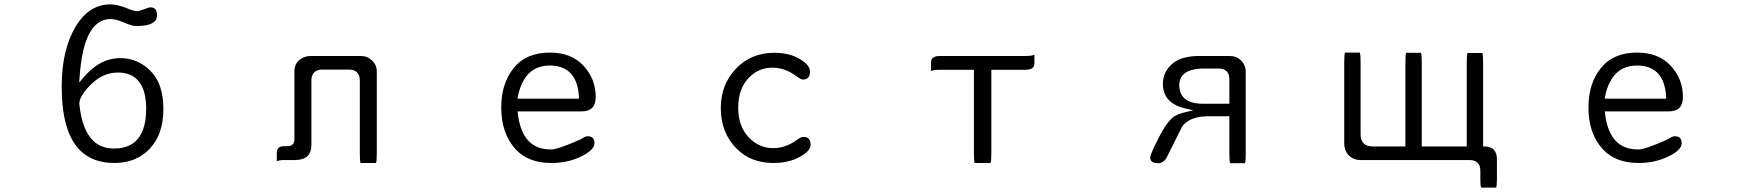

<svg xmlns="http://www.w3.org/2000/svg" viewBox="-20 -735 8040 883"><path d="M488.3 -647.5Q513.2 -647.5 551.8 -630.9Q587.4 -615.2 605.5 -615.2Q638.2 -615.2 659.7 -620.8Q681.2 -626.5 691.7 -637Q702.1 -647.5 702.1 -664.1Q702.1 -685.1 693.4 -693.8Q686 -701.2 671.9 -701.2Q664.6 -701.2 642.1 -692.4Q619.6 -683.6 609.4 -683.6Q596.2 -683.6 566.9 -695.8Q522 -714.8 487.3 -714.8Q387.7 -714.8 326.2 -609.9Q263.7 -502.9 263.7 -336.9Q263.7 -128.4 348.1 -43.5Q406.7 14.6 505.9 14.6Q606.4 14.6 668.9 -51.3Q731.4 -117.2 731.4 -233.4Q731.4 -349.6 672.4 -408.7Q613.3 -467.8 533.2 -467.8Q436 -467.8 357.9 -371.6L344.2 -355L345.7 -376.5Q355 -512.7 390.1 -579.6Q426.3 -647.5 488.3 -647.5ZM345.7 -250ZM344.7 -257.8Q344.7 -293.9 399.4 -347.7Q454.1 -401.4 522.5 -401.4Q578.6 -401.4 610.8 -369.1Q652.3 -327.6 652.3 -234.4Q651.9 -106.4 578.6 -67.9Q547.4 -51.8 503.9 -51.8Q444.3 -51.8 406.7 -89.8Q357.9 -138.7 345.7 -250L344.7 -257.3Z M1252.9 6.3Q1267.1 1 1286.1 1H1335Q1376 1 1395 -18.1Q1412.1 -35.2 1412.1 -68.4V-366.2Q1412.6 -389.6 1425 -402.1Q1437.5 -414.6 1460 -415H1586.9Q1609.4 -414.6 1621.6 -402.3Q1634.3 -389.6 1634.8 -366.2V-27.3Q1634.8 4.9 1638.2 14.6H1709.5Q1712.9 4.9 1712.9 -27.3V-407.2Q1712.9 -435.5 1691.4 -456.5Q1669.9 -477.5 1639.6 -477.5H1408.2Q1379.4 -477.5 1356.9 -459.5Q1334 -439.5 1334 -407.2V-92.8Q1334 -79.1 1325.9 -71Q1317.9 -63 1302.2 -62.5H1301.8H1285.2Q1268.6 -62.5 1260.7 -54.7Q1252.9 -46.9 1252.9 -30.8Z M2361.3 -289.6Q2375.5 -360.4 2412.1 -397Q2448.7 -433.6 2508.8 -433.6Q2568.8 -433.6 2602.5 -399.9Q2638.7 -363.3 2642.6 -288.6L2643.1 -281.2H2359.9ZM2360.4 -222.7H2653.3Q2687 -222.7 2703.4 -239Q2719.7 -255.4 2719.7 -289.1Q2719.7 -372.1 2663.6 -432.6Q2607.4 -493.2 2508.8 -493.2Q2399.9 -493.2 2342.5 -422.1Q2285.2 -351.1 2285.2 -241.2Q2285.2 -120.1 2351.6 -48.3Q2409.7 14.6 2515.6 14.6Q2592.3 14.6 2654.3 -16.1Q2713.9 -45.4 2713.9 -76.2Q2713.9 -92.8 2706.1 -100.6Q2698.2 -108.4 2681.6 -108.4Q2670.9 -108.4 2650.4 -94.2Q2544.9 -47.4 2514.6 -47.4Q2512.7 -47.4 2510.7 -47.9Q2449.7 -47.9 2412.6 -85Q2371.1 -127 2361.3 -214.8Z M3541 -492.2Q3433.6 -492.2 3364.3 -418.9Q3294.9 -345.7 3294.9 -237.8Q3294.9 -124 3368.2 -50.8Q3434.1 14.6 3536.1 14.6Q3622.1 14.6 3678.2 -25.9Q3708 -47.4 3708 -68.4Q3708 -92.8 3694.8 -100.6Q3686.5 -105.5 3673.8 -105.5Q3664.6 -105.5 3648.4 -94.2Q3594.2 -53.7 3537.1 -53.7Q3469.7 -53.7 3422.4 -104.5Q3375 -155.3 3375 -239.7Q3375 -328.6 3426.3 -379.9Q3470.2 -423.8 3532.2 -423.8Q3590.3 -423.8 3641.6 -385.3Q3654.3 -376 3661.4 -372.6Q3668.5 -369.1 3671.9 -369.1Q3688 -369.1 3695.8 -377Q3705.1 -386.2 3705.1 -407.2Q3705.1 -435.5 3658.7 -463.4Q3610.4 -492.2 3541 -492.2Z M4535.6 14.6Q4539.1 4.4 4539.1 -28.3V-414.1H4696.3Q4719.7 -414.1 4730 -423.8Q4737.3 -431.6 4737.3 -445.8V-482.9Q4721.7 -477.5 4696.3 -477.5H4301.8Q4278.8 -477.5 4269 -467.8Q4261.7 -460.4 4261.7 -445.8V-408.7Q4277.3 -414.1 4301.8 -414.1H4459V-28.3Q4459 4.9 4462.4 14.6Z M5633.8 -257.8H5512.7Q5427.7 -257.8 5408.7 -310.5Q5403.3 -325.7 5403.3 -343.8Q5403.3 -373.5 5421.9 -392.1Q5449.7 -419.9 5518.6 -419.9H5585.9Q5608.9 -419.4 5621.1 -407.2Q5633.3 -395 5633.8 -372.1ZM5705.6 15.6Q5709 5.9 5709 -26.4V-407.2Q5709 -435.1 5688 -456.5Q5667 -477.5 5635.7 -477.5H5492.2Q5408.2 -476.6 5368.2 -439Q5328.1 -401.4 5328.1 -349.6Q5328.1 -302.2 5356.9 -273.4Q5384.3 -246.1 5438 -234.4L5467.8 -227.5L5438 -220.7Q5388.2 -209.5 5371.1 -192.4Q5366.2 -188 5366.2 -188Q5336.9 -158.7 5304.7 -93.3Q5284.7 -53.7 5277.1 -34.9Q5269.5 -16.1 5269.5 -11.7Q5270 0.5 5275.9 6.8Q5284.7 15.6 5306.6 15.6Q5330.1 15.6 5344.7 -9.3L5417 -153.8Q5450.7 -198.2 5529.3 -200.2H5633.8V-26.4Q5633.8 5.9 5637.2 15.6Z M6446.8 -492.2Q6443.4 -481.9 6443.4 -447.3V-61.5H6293Q6265.6 -61.5 6251.5 -75.7Q6237.3 -89.8 6237.3 -117.2V-448.2Q6237.3 -482.9 6233.9 -493.2H6165.5Q6162.1 -482.9 6162.1 -448.2V-74.2Q6162.1 -44.4 6180.7 -22.9Q6203.1 1 6236.3 1H6738.3Q6762.7 1 6775.4 13.7Q6788.1 26.4 6788.1 49.8Q6788.1 50.8 6788.1 51.8V89.8Q6788.1 119.1 6791.5 127.9H6860.8Q6864.3 118.7 6864.3 89.8V-3.9Q6863.3 -42 6838.9 -54.7Q6826.2 -61 6807.6 -61.5H6800.8V-447.3Q6800.8 -481 6797.4 -491.2H6729Q6725.6 -481 6725.6 -447.3V-61.5H6518.6V-447.3Q6518.6 -481.9 6515.1 -492.2Z M7361.3 -289.6Q7375.5 -360.4 7412.1 -397Q7448.7 -433.6 7508.8 -433.6Q7568.8 -433.6 7602.5 -399.9Q7638.7 -363.3 7642.6 -288.6L7643.1 -281.2H7359.9ZM7360.4 -222.7H7653.3Q7687 -222.7 7703.4 -239Q7719.7 -255.4 7719.7 -289.1Q7719.7 -372.1 7663.6 -432.6Q7607.4 -493.2 7508.8 -493.2Q7399.9 -493.2 7342.5 -422.1Q7285.2 -351.1 7285.2 -241.2Q7285.2 -120.1 7351.6 -48.3Q7409.7 14.6 7515.6 14.6Q7592.3 14.6 7654.3 -16.1Q7713.9 -45.4 7713.9 -76.2Q7713.9 -92.8 7706.1 -100.6Q7698.2 -108.4 7681.6 -108.4Q7670.9 -108.4 7650.4 -94.2Q7544.9 -47.4 7514.6 -47.4Q7512.7 -47.4 7510.7 -47.9Q7449.7 -47.9 7412.6 -85Q7371.1 -127 7361.3 -214.8Z"/></svg>

Font: YuPearl-Light
Style: Light
Weight: 300
Designer: Max Yao
Foundry: Max-Everyday
Version: Version 1.011; ttfautohint (v1.8.3)